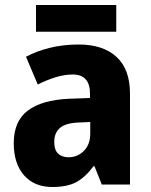

<svg xmlns="http://www.w3.org/2000/svg" viewBox="-20 -738 603 768"><path d="M295 -560Q392 -560 446 -510.5Q500 -461 500 -363V0H387L358 -73H354Q322 -30 286 -10Q250 10 189 10Q117 10 76 -37Q35 -84 35 -165Q35 -253 91 -295.5Q147 -338 256 -343L340 -346V-363Q340 -440 271 -440Q239 -440 204 -429.5Q169 -419 131 -400L84 -511Q127 -534 180.5 -547Q234 -560 295 -560ZM296 -248Q242 -246 219.5 -226Q197 -206 197 -171Q197 -138 212.5 -123.5Q228 -109 254 -109Q290 -109 315.5 -134.5Q341 -160 341 -204V-250ZM445 -718V-611H124V-718Z"/></svg>

Font: Noto Sans Devanagari SemiCondensed ExtraBold
Style: Regular
Weight: 800
Width: 4
Designer: Jelle Bosma - Monotype Design Team
Foundry: Monotype Imaging Inc.
Version: Version 2.004; ttfautohint (v1.8.4.7-5d5b)